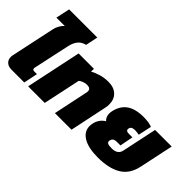

<svg xmlns="http://www.w3.org/2000/svg" viewBox="-63 -1257 1759 1759"><g transform="rotate(45 817.0 -377.0)"><path d="M98 0Q57 0 34 -21.5Q11 -43 11 -78Q11 -91 14 -104L104 -527Q110 -557 125.5 -584.5Q141 -612 161 -628H52L81 -764H446L421 -644Q375 -634 349 -601.5Q323 -569 312 -517L236 -164Q235 -161 235 -155Q235 -136 258 -136H292L264 0Z M314 0 428 -540H627L626 -503Q659 -522 706.5 -536Q754 -550 805 -550Q876 -550 916.5 -512Q957 -474 957 -409Q957 -398 956 -386Q955 -374 952 -362L876 0H661L731 -333Q734 -345 734 -355Q734 -392 685 -392Q666 -392 642.5 -383.5Q619 -375 606 -363L529 0Z M1226 10Q1104 10 1036.5 -30Q969 -70 969 -141Q969 -149 970 -158Q971 -167 973 -176Q987 -243 1045 -279Q1032 -290 1023.5 -308Q1015 -326 1015 -350Q1015 -358 1016 -366Q1017 -374 1019 -383Q1037 -466 1096 -508Q1155 -550 1263 -550Q1299 -550 1327 -545Q1355 -540 1372 -533L1344 -403Q1334 -405 1319 -407Q1304 -409 1292 -409Q1269 -409 1255.5 -402Q1242 -395 1238 -377Q1237 -374 1237 -368Q1237 -345 1273 -345H1320L1295 -215H1244Q1202 -215 1193 -178Q1192 -174 1192 -168Q1192 -154 1205.5 -146.5Q1219 -139 1257 -139Q1335 -139 1347 -201L1419 -540H1634L1563 -206Q1538 -91 1452.5 -40.5Q1367 10 1226 10Z"/></g></svg>

Font: Kanit ExtraBold
Style: Italic
Weight: 800
Italic angle: -12°
Designer: Katatrad Team
Foundry: CadsonDemak
Version: Version 2.000; ttfautohint (v1.8.3)